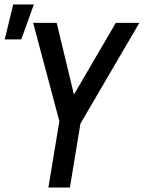

<svg xmlns="http://www.w3.org/2000/svg" viewBox="-20 -837 642 857"><path d="M196 0 245 -296 128 -735H233L310 -415L497 -735H602L339 -285L292 0ZM1 -661 39 -817H131L75 -661Z"/></svg>

Font: Iosevka Custom Medium Oblique
Style: Regular
Weight: 500
Italic angle: -9°
Designer: Belleve Invis
Foundry: Belleve Invis
Version: Version 27.0.1